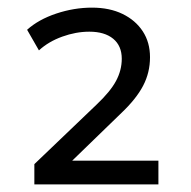

<svg xmlns="http://www.w3.org/2000/svg" viewBox="-20 -730 500 503"><path d="M70 -247V-300L233 -456Q269 -490 284 -518Q299 -546 299 -576Q299 -610 276.5 -628.5Q254 -647 214 -647Q179 -647 143 -634Q107 -621 82 -598L51 -652Q81 -679 127.5 -694.5Q174 -710 221 -710Q267 -710 301 -693.5Q335 -677 354 -648Q373 -619 373 -580Q373 -540 355 -505.5Q337 -471 298 -434L167 -307V-309H395V-247Z"/></svg>

Font: Nunito Sans 8pt
Style: Regular
Weight: 400
Version: Version 3.101;gftools[0.9.27]